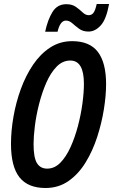

<svg xmlns="http://www.w3.org/2000/svg" viewBox="-20 -931 566 961"><path d="M208 10Q120 10 77.5 -43.5Q35 -97 35 -211Q35 -276 47.5 -347.5Q60 -419 84.5 -486Q109 -553 145.5 -607Q182 -661 231 -693Q280 -725 341 -725Q429 -725 470 -671Q511 -617 511 -510Q511 -453 500 -384Q489 -315 466.5 -245.5Q444 -176 408.5 -118Q373 -60 323 -25Q273 10 208 10ZM216 -87Q253 -87 282 -116.5Q311 -146 333 -194.5Q355 -243 370 -300Q385 -357 392.5 -412.5Q400 -468 400 -512Q400 -628 332 -628Q293 -628 263 -597Q233 -566 211.5 -516.5Q190 -467 175.5 -410Q161 -353 154.5 -300Q148 -247 148 -210Q148 -142 165 -114.5Q182 -87 216 -87ZM206 -772Q219 -833 243 -871.5Q267 -910 312 -910Q341 -910 360 -896.5Q379 -883 393.5 -869Q408 -855 424 -855Q439 -855 448 -867Q457 -879 464 -911H526Q512 -834 484 -803.5Q456 -773 423 -773Q395 -773 376 -787Q357 -801 342 -814.5Q327 -828 310 -828Q281 -828 268 -772Z"/></svg>

Font: Noto Sans ExtraCondensed SemiBold
Style: Italic
Weight: 600
Width: 2
Italic angle: -12°
Designer: Monotype Design Team
Foundry: Monotype Imaging Inc.
Version: Version 2.013; ttfautohint (v1.8.4.7-5d5b)